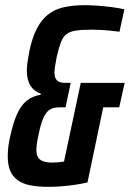

<svg xmlns="http://www.w3.org/2000/svg" viewBox="-20 -716 503 744"><path d="M168 8Q127 8 97 2Q67 -4 48 -18Q29 -32 19.5 -54.5Q10 -77 10 -110Q10 -126 12 -145Q14 -164 19 -185Q31 -241 46.5 -275Q62 -309 84.5 -326.5Q107 -344 138 -349V-353Q112 -362 98 -384Q84 -406 84 -444Q84 -459 87 -478Q90 -497 94 -519Q105 -571 123 -605.5Q141 -640 166.5 -660Q192 -680 227.5 -688Q263 -696 309 -696Q331 -696 358 -694Q385 -692 412 -688.5Q439 -685 462 -680L443 -593Q429 -595 410 -597Q391 -599 371.5 -600Q352 -601 335 -601Q297 -601 274 -597.5Q251 -594 237.5 -583.5Q224 -573 216 -552Q208 -531 200 -497Q196 -475 193.5 -460Q191 -445 191 -435Q191 -422 195 -413Q199 -404 208 -399.5Q217 -395 232 -395H254L234 -300H211Q193 -300 180.5 -295Q168 -290 159 -278Q150 -266 142.5 -245Q135 -224 129 -192Q125 -174 123 -160Q121 -146 121 -135Q121 -116 128 -105.5Q135 -95 149 -90.5Q163 -86 183 -86Q193 -86 205 -87Q217 -88 228 -90L293 -395H463L442 -300H380L319 -9Q298 -4 271 0Q244 4 217 6Q190 8 168 8Z"/></svg>

Font: Saira ExtraCondensed
Style: Bold Italic
Weight: 700
Width: 2
Italic angle: -12°
Designer: Hector Gatti with collaboration of the Omnibus-Type team
Foundry: Omnibus-Type
Version: Version 1.101